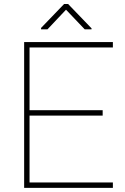

<svg xmlns="http://www.w3.org/2000/svg" viewBox="-20 -916 609 936"><path d="M530.3 -26.4V0H97.7V-710.9H530.3V-684.6H124V-378.9H480.5V-352.5H124V-26.4ZM312 -896.5 426.3 -777.8V-772.9H393.1L301.8 -868.7L211.4 -772.9H180.2V-779.8L292.5 -896.5Z"/></svg>

Font: Vazirmatn RD Thin
Style: Regular
Weight: 100
Designer: Saber Rastikerdar
Foundry: Saber Rastikerdar
Version: Version 32.102